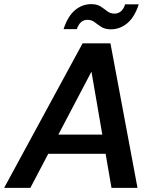

<svg xmlns="http://www.w3.org/2000/svg" viewBox="-40 -910 756 930"><path d="M-20 0 360 -700H495L626 0H500L403 -563L107 0ZM113 -165 161 -258H524L539 -165ZM268 -769Q288 -831 323 -860.5Q358 -890 402 -890Q430 -890 447.5 -878.5Q465 -867 479.5 -855.5Q494 -844 515 -844Q532 -844 545.5 -855Q559 -866 566 -889H632Q612 -827 576.5 -797.5Q541 -768 497 -768Q469 -768 451 -779.5Q433 -791 418.5 -802.5Q404 -814 383 -814Q366 -814 353 -803Q340 -792 332 -769Z"/></svg>

Font: DM Sans SemiBold
Style: Italic
Weight: 600
Italic angle: -10°
Designer: Colophon Foundry, Jonny Pinhorn
Foundry: Colophon Foundry
Version: Version 4.004;gftools[0.9.30]